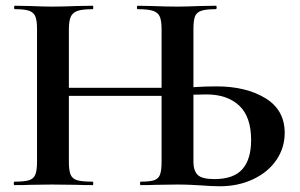

<svg xmlns="http://www.w3.org/2000/svg" viewBox="-20 -645 1047 669"><path d="M681 1Q665 0 644 -1Q623 -2 598 -2L524 -1Q504 0 470 0Q468 0 468 -6Q468 -12 470 -12Q502 -12 517 -17Q532 -22 537.5 -36.5Q543 -51 543 -81V-542Q543 -572 537 -586.5Q531 -601 514 -607Q497 -613 460 -613Q457 -613 457 -619Q457 -625 460 -625L509 -624Q559 -622 599 -622Q626 -622 676 -624L732 -625Q735 -625 735 -619Q735 -613 732 -613Q698 -613 681.5 -607.5Q665 -602 659.5 -588Q654 -574 654 -544V-81Q654 -51 668.5 -36Q683 -21 727 -21Q794 -21 824.5 -55.5Q855 -90 855 -157Q855 -238 813.5 -277Q772 -316 699 -316Q651 -316 607 -312L601 -335Q656 -344 735 -344Q837 -344 904.5 -303Q972 -262 972 -182Q972 -130 943 -87.5Q914 -45 862 -20.5Q810 4 746 4Q719 4 681 1ZM30 -12Q65 -12 81 -17Q97 -22 103 -36.5Q109 -51 109 -81V-544Q109 -574 103 -588Q97 -602 81.5 -607.5Q66 -613 32 -613Q29 -613 29 -619Q29 -625 32 -625L86 -624Q132 -622 160 -622Q198 -622 248 -624L303 -625Q305 -625 305 -619Q305 -613 303 -613Q267 -613 250 -607Q233 -601 226.5 -586.5Q220 -572 220 -542V-81Q220 -51 226 -36.5Q232 -22 249 -17Q266 -12 303 -12Q305 -12 305 -6Q305 0 303 0Q268 0 247 -1L160 -2L85 -1Q65 0 30 0Q28 0 28 -6Q28 -12 30 -12ZM161 -339H594V-311H161Z"/></svg>

Font: Cormorant Unicase
Style: Bold
Weight: 700
Designer: Christian Thalmann (Catharsis Fonts)
Foundry: Catharsis Fonts
Version: Version 4.000